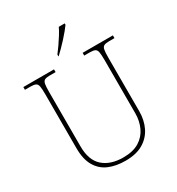

<svg xmlns="http://www.w3.org/2000/svg" viewBox="-217 -1065 1113 1209"><g transform="rotate(-30 339.5 -460.5)"><path d="M340 10Q271 10 219.5 -12Q168 -34 139 -83.5Q110 -133 110 -214V-606Q110 -645 106.5 -663.5Q103 -682 91 -688Q79 -694 54 -694H13V-714H236V-694H194Q169 -694 157 -688Q145 -682 141.5 -663.5Q138 -645 138 -606V-210Q138 -110 191.5 -62.5Q245 -15 338 -15Q409 -15 453.5 -42.5Q498 -70 519.5 -116.5Q541 -163 541 -219V-606Q541 -645 537.5 -663.5Q534 -682 522 -688Q510 -694 485 -694H444V-714H664V-694H625Q600 -694 588 -688Q576 -682 572.5 -663.5Q569 -645 569 -606V-218Q569 -153 544 -101.5Q519 -50 468.5 -20Q418 10 340 10ZM301 -784Q316 -803 334 -829Q352 -855 369 -882Q386 -909 396 -931H439V-921Q430 -908 413.5 -888Q397 -868 377 -846Q357 -824 337.5 -804.5Q318 -785 303 -771H301Z"/></g></svg>

Font: Noto Serif Lao Thin
Style: Regular
Weight: 250
Designer: Monotype Design Team
Foundry: Monotype Imaging Inc.
Version: Version 2.003